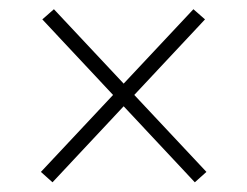

<svg xmlns="http://www.w3.org/2000/svg" viewBox="-20 -514 523 406"><path d="M94 -494.5 416.5 -150.5 392 -128.5 69.5 -473ZM91 -128.5 66.5 -150.5 389 -494.5 413.5 -473Z"/></svg>

Font: Anek Devanagari ExtraLight
Style: Regular
Weight: 250
Designer: Kailash Malviya (Devanagari) & Yesha Goshar (Latin)
Foundry: Ek Type
Version: Version 1.003